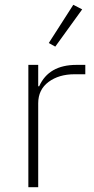

<svg xmlns="http://www.w3.org/2000/svg" viewBox="-20 -779 390 799"><path d="M98 0V-509H139V-420H143Q183 -509 298 -509H335V-470H290Q225 -470 182 -438Q139 -406 139 -349V0ZM322 -740 210 -585 183 -600 285 -759Z"/></svg>

Font: Anuphan ExtraLight
Style: Regular
Weight: 200
Designer: Cadson Demak
Version: Version 3.001